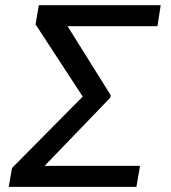

<svg xmlns="http://www.w3.org/2000/svg" viewBox="-20 -732 671 752"><path d="M528.4 -82.4 514.2 0H14.2L27 -73.9L304 -353.7L119.3 -636.4L132.1 -711.6H609.4L596.6 -629.3H244.7L413.4 -359.4L411.9 -349.4L154.8 -82.4Z"/></svg>

Font: Inter UI
Style: Italic
Weight: 400
Italic angle: -9.39999°
Designer: Rasmus Andersson
Foundry: rsms
Version: 3.2;8d6f07862